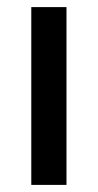

<svg xmlns="http://www.w3.org/2000/svg" viewBox="-20 -520 275 540"><path d="M68 0V-500H167V0Z"/></svg>

Font: TitilliumText
Style: Medium
Weight: 500
Designer: Accademia di Belle Arti di Urbino and others
Foundry: Accademia di Belle Arti di Urbino and others.
Version: Version 60.001